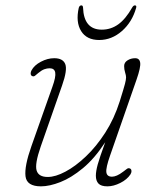

<svg xmlns="http://www.w3.org/2000/svg" viewBox="-20 -668 584 696"><path d="M451.5 -57Q456 -55 456.5 -48.8Q457 -42.5 453 -36Q440.5 -17 416 -4.8Q391.5 7.5 369.5 7.5Q346.5 7.5 337 -2.5Q327.5 -12.5 327.5 -31Q327.5 -47 334.2 -71.8Q341 -96.5 361.5 -152.5Q323 -93.5 280.8 -58.5Q238.5 -23.5 199 -8Q159.5 7.5 128.5 7.5Q77 7.5 72.5 -28.8Q68 -65 94 -138.5L170 -353.5Q183 -389.5 180.2 -405Q177.5 -420.5 160 -420.5Q150.5 -420.5 140.8 -417Q131 -413.5 119 -403.5Q112 -397.5 107 -393.5Q102 -389.5 96 -392.5Q91.5 -395 91.2 -401Q91 -407 94 -412.5Q104 -431.5 128.2 -444.2Q152.5 -457 176.5 -457Q208 -457 216.5 -435.8Q225 -414.5 205 -358L127.5 -136.5Q105.5 -73 112.8 -49.8Q120 -26.5 153 -26.5Q181 -26.5 217.2 -45.8Q253.5 -65 291.2 -100.8Q329 -136.5 361.5 -187Q394 -237.5 414 -300.5Q429 -348.5 433 -364Q437 -379.5 437 -387.5Q437 -394.5 433.5 -405.5Q430 -416.5 430 -428.5Q430 -441.5 442.2 -449.2Q454.5 -457 470 -457Q486 -457 488.2 -440.5Q490.5 -424 475 -379.5L379 -104Q363.5 -60 365.5 -43.8Q367.5 -27.5 386 -27.5Q394 -27.5 404 -31.8Q414 -36 427 -46Q434.5 -51.5 440 -55.8Q445.5 -60 451.5 -57ZM349 -560.5Q382 -560.5 408.8 -579.8Q435.5 -599 459 -640.5Q463.5 -648.5 469 -648.5Q476 -648.5 473.5 -639.5Q459 -588 422 -555.5Q385 -523 339.5 -523Q294 -523 274 -555.5Q254 -588 265.5 -639.5Q268 -648.5 275 -648.5Q280.5 -648.5 281 -640.5Q284 -560.5 349 -560.5Z"/></svg>

Font: Fraunces 9pt SuperSoft Thin
Style: Italic
Weight: 100
Italic angle: -16°
Version: Version 1.000;[0bf87f6ff]